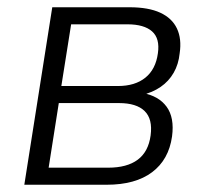

<svg xmlns="http://www.w3.org/2000/svg" viewBox="-20 -509 566 529"><path d="M47 0 124 -489H337Q389 -489 421.5 -474Q454 -459 467.5 -430.5Q481 -402 475 -362Q472 -332 458.5 -308.5Q445 -285 422.5 -269.5Q400 -254 370 -247L372 -253Q417 -245 439 -215Q461 -185 454 -133Q445 -69 399 -34.5Q353 0 274 0ZM114 -47H278Q330 -47 359.5 -69Q389 -91 395 -136Q401 -181 378.5 -203Q356 -225 308 -225H142ZM149 -272H305Q352 -272 380.5 -295Q409 -318 415 -362Q421 -403 399 -422.5Q377 -442 331 -442H176Z"/></svg>

Font: Nunito Sans 10pt SemiCondensed Light
Style: Italic
Weight: 300
Width: 4
Italic angle: -9°
Designer: Vernon Adams
Foundry: Vernon Adams
Version: Version 3.101;gftools[0.9.27]